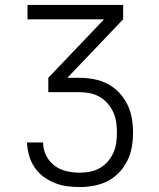

<svg xmlns="http://www.w3.org/2000/svg" viewBox="-20 -755 640 775"><path d="M302 0Q276 0 250 -3.5Q224 -7 199.5 -17Q175 -27 154 -43Q133 -59 118.5 -81Q104 -103 97 -128.5Q90 -154 89 -180H154Q154 -153 166 -128Q178 -103 200 -86.5Q222 -70 248.5 -64Q275 -58 302 -58Q323 -58 343.5 -62Q364 -66 382.5 -76.5Q401 -87 415 -103Q429 -119 437.5 -138Q446 -157 449 -178Q452 -199 452 -220Q452 -241 449 -262Q446 -283 437 -302.5Q428 -322 414 -338Q400 -354 381.5 -364.5Q363 -375 342 -379Q321 -383 300 -383H175V-441L400 -677H91V-735H477V-677L252 -441H300Q329 -441 358.5 -435.5Q388 -430 414 -416.5Q440 -403 460.5 -381.5Q481 -360 494 -333.5Q507 -307 512 -278Q517 -249 517 -219Q517 -190 512 -161.5Q507 -133 494 -106.5Q481 -80 460.5 -58.5Q440 -37 414.5 -24Q389 -11 360 -5.5Q331 0 302 0Z"/></svg>

Font: Iosevka Curly Light Extended
Style: Regular
Weight: 300
Width: 7
Monospace: yes
Designer: Belleve Invis
Foundry: Belleve Invis
Version: Version 11.1.0; ttfautohint (v1.8.3)